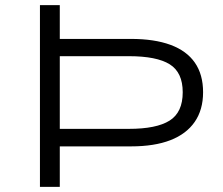

<svg xmlns="http://www.w3.org/2000/svg" viewBox="-20 -725 865 745"><path d="M135 0V-705H212V-574H488Q579 -574 641.5 -551Q704 -528 736 -482Q768 -436 768 -367Q768 -299 735.5 -252Q703 -205 641 -181Q579 -157 488 -157H212V0ZM212 -225H480Q587 -225 638 -257Q689 -289 689 -367Q689 -444 638.5 -475.5Q588 -507 480 -507H212Z"/></svg>

Font: Nunito Sans 7pt Expanded Light
Style: Regular
Weight: 300
Width: 7
Designer: Vernon Adams
Foundry: Vernon Adams
Version: Version 3.101;gftools[0.9.27]